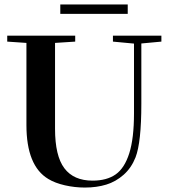

<svg xmlns="http://www.w3.org/2000/svg" viewBox="-20 -822 751 855"><path d="M248.5 -760.3V-802.2H548.8V-760.3ZM357.9 13.2Q313 13.2 269 3.2Q225.1 -6.8 195.3 -24.9Q97.7 -83 97.7 -265.1V-630.9L12.2 -636.7V-663.1H314.9V-636.7L225.1 -630.9V-248.5Q225.1 -127.9 266.6 -72.8Q308.1 -17.6 392.1 -17.6Q455.6 -17.6 495.1 -45.4Q534.7 -73.2 555.7 -139.6Q576.7 -206.1 576.7 -316.9V-627.9L482.9 -636.7V-663.1H698.7V-636.7L609.4 -628.4V-359.9Q609.4 -188 583.5 -121.1Q564.9 -74.2 530.5 -43.7Q496.1 -13.2 453.4 0Q410.6 13.2 357.9 13.2Z"/></svg>

Font: Elstob 18pt SemiBold
Style: Regular
Weight: 600
Designer: Peter S. Baker
Version: Version 1.015